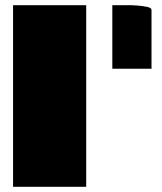

<svg xmlns="http://www.w3.org/2000/svg" viewBox="-20 -715 620 735"><path d="M310 0H30V-695H310ZM410 -452V-695H485Q491 -695 509.5 -693.5Q528 -692 544 -688.5Q560 -685 560 -677V-452Z"/></svg>

Font: Gajraj One
Style: Regular
Weight: 400
Designer: Saurabh Sharma
Foundry: Saurabh Sharma
Version: Version 1.000